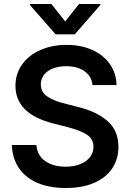

<svg xmlns="http://www.w3.org/2000/svg" viewBox="-20 -945 662 976"><path d="M316.4 -608.4Q277.3 -608.4 248 -596.7Q218.8 -585 203.1 -564Q187.5 -543 187.5 -516.6Q187.5 -476.1 221.2 -453.9Q254.9 -431.6 308.6 -418.9L375 -401.4Q466.3 -380.4 524.2 -331.8Q582 -283.2 582 -198.2Q582 -136.2 550.3 -88.9Q518.6 -41.5 458.3 -15.4Q397.9 10.7 314.5 10.7Q231.9 10.7 171.4 -14.9Q110.8 -40.5 76.9 -89.6Q43 -138.7 40 -208H165Q169.4 -154.3 210.2 -126Q251 -97.7 313.5 -97.7Q355 -97.7 387.2 -110.4Q419.4 -123 437.3 -146.2Q455.1 -169.4 455.1 -199.2Q455.1 -237.8 423.1 -259.5Q391.1 -281.2 327.1 -297.9L247.1 -318.4Q58.6 -367.7 58.6 -508.8Q58.6 -570.3 92.3 -617.4Q126 -664.6 185.3 -690.7Q244.6 -716.8 318.4 -716.8Q392.6 -716.8 450 -690.7Q507.3 -664.6 539.3 -618.2Q571.3 -571.8 572.3 -512.7H450.2Q445.8 -557.6 409.9 -583Q374 -608.4 316.4 -608.4ZM311.5 -835.9 381.8 -924.8H490.2V-919.9L360.4 -770.5H262.7L131.8 -919.9V-924.8H241.2Z"/></svg>

Font: Pretendard JP SemiBold
Style: Regular
Weight: 600
Designer: Base glyphs from Inter by Rasmus Andersson; Hangeul glyphs from Noto Sans CJK(Source Han Sans) by Jang Soo-young and Kan
Foundry: Kil Hyung-jin
Version: Version 1.309